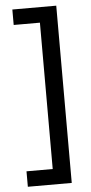

<svg xmlns="http://www.w3.org/2000/svg" viewBox="-59 -783 448 941"><g transform="rotate(-5 165.0 -313.0)"><path d="M255 123H39V47H168V-673H39V-749H255Z"/></g></svg>

Font: Cairo Play Medium
Style: Regular
Weight: 500
Version: Version 3.119